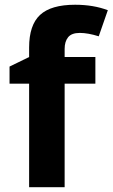

<svg xmlns="http://www.w3.org/2000/svg" viewBox="-20 -785 472 805"><path d="M102.1 -585.9Q102.1 -679.7 147.9 -722.4Q193.8 -765.1 294.9 -765.1Q371.6 -765.1 432.1 -742.2L394 -632.8Q348.6 -647 314.5 -647Q280.3 -647 265.6 -628.9Q251 -610.8 251 -580.1V-545.9H379.9V-434.1H251V0H102.1V-434.1H20V-505.9L102.1 -545.9Z"/></svg>

Font: Open Sans Hebrew
Style: Bold
Weight: 700
Foundry: Ascender Corporation, Yanek Iontef
Version: Version 2.001;PS 002.001;hotconv 1.0.70;makeotf.lib2.5.58329